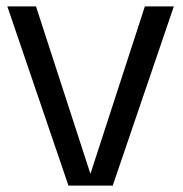

<svg xmlns="http://www.w3.org/2000/svg" viewBox="-20 -583 576 603"><path d="M435 -563H526L334 0H195L3 -563H93L264 -37Z"/></svg>

Font: Darker Grotesque Light SemiBold
Style: Regular
Weight: 600
Version: Version 1.000;gftools[0.9.28]